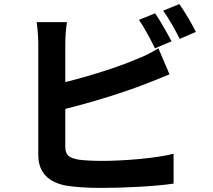

<svg xmlns="http://www.w3.org/2000/svg" viewBox="-20 -875 1040 938"><path d="M738 -810 659 -778C686 -739 717 -680 737 -639L818 -673C799 -710 763 -773 738 -810ZM856 -855 777 -823C805 -785 837 -727 858 -685L937 -719C920 -754 883 -818 856 -855ZM307 -767H159C164 -736 167 -685 167 -663C167 -601 167 -233 167 -118C167 -32 217 16 304 32C347 39 407 43 472 43C582 43 734 36 828 22V-124C746 -102 584 -89 480 -89C435 -89 394 -91 364 -95C319 -104 299 -115 299 -158V-343C429 -375 590 -425 691 -465C724 -477 769 -496 808 -512L754 -639C715 -615 681 -599 645 -585C556 -547 417 -503 299 -474V-663C299 -691 302 -736 307 -767Z"/></svg>

Font: Noto Sans CJK SC
Style: Bold
Weight: 700
Designer: Ryoko NISHIZUKA 西塚涼子 (kana, bopomofo & ideographs); Paul D. Hunt (Latin, Greek & Cyrillic); Sandoll Communications 산돌커뮤니
Foundry: Adobe
Version: Version 2.004;hotconv 1.0.118;makeotfexe 2.5.65603